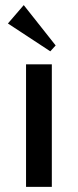

<svg xmlns="http://www.w3.org/2000/svg" viewBox="-20 -732 305 752"><path d="M183 0H82V-480H183ZM177 -531 11 -640 73 -712 198 -554Z"/></svg>

Font: Arya
Style: Regular
Weight: 400
Designer: Eduardo Rodriguez Tunni, Modular Infotech
Foundry: Eduardo Rodriguez Tunni, Modular Infotech
Version: Version 1.002